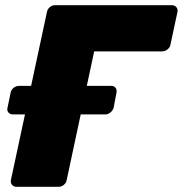

<svg xmlns="http://www.w3.org/2000/svg" viewBox="-20 -720 704 740"><path d="M29 -279Q19 -279 12.5 -286.5Q6 -294 9 -305L21 -363Q23 -374 32.5 -381.5Q42 -389 53 -389H409Q420 -389 425.5 -381.5Q431 -374 429 -363L418 -305Q415 -294 405.5 -286.5Q396 -279 386 -279ZM44 0Q33 0 26.5 -7.5Q20 -15 22 -26L161 -674Q163 -685 172 -692.5Q181 -700 192 -700H642Q653 -700 659.5 -692.5Q666 -685 664 -674L637 -548Q635 -537 625.5 -529.5Q616 -522 605 -522H343L237 -26Q235 -15 226 -7.5Q217 0 206 0Z"/></svg>

Font: Rubik ExtraBold
Style: Italic
Weight: 800
Italic angle: -12°
Designer: Hubert and Fischer
Foundry: Hubert and Fischer
Version: Version 2.300;gftools[0.9.30]